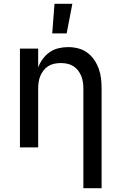

<svg xmlns="http://www.w3.org/2000/svg" viewBox="-20 -776 640 1011"><path d="M419 215V-310Q419 -327 416.5 -344Q414 -361 407.5 -376.5Q401 -392 390.5 -405.5Q380 -419 365.5 -428Q351 -437 334 -440.5Q317 -444 300 -444Q283 -444 266 -440.5Q249 -437 234.5 -428Q220 -419 209.5 -405.5Q199 -392 192.5 -376.5Q186 -361 183.5 -344Q181 -327 181 -310V0H85V-520H181V-421Q190 -445 205.5 -466Q221 -487 242 -501.5Q263 -516 288 -522Q313 -528 339 -528Q365 -528 391 -521.5Q417 -515 438.5 -499.5Q460 -484 475.5 -461.5Q491 -439 500 -414Q509 -389 512 -362.5Q515 -336 515 -310V215ZM255 -600 267 -756H361L331 -600Z"/></svg>

Font: Iosevka Medium Extended
Style: Regular
Weight: 500
Width: 7
Monospace: yes
Designer: Belleve Invis
Foundry: Belleve Invis
Version: Version 32.5.0; ttfautohint (v1.8.4)